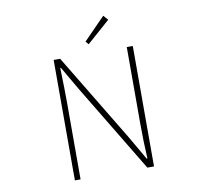

<svg xmlns="http://www.w3.org/2000/svg" viewBox="-97 -1036 1193 1139"><g transform="rotate(-10 500.0 -466.5)"><path d="M262.7 0V-725.6H301.8L621.1 -197.3L704.1 -53.7H709Q703.1 -159.2 703.1 -258.8V-725.6H739.3V0H699.2L379.9 -529.3L296.9 -671.9H293Q296.9 -535.2 296.9 -472.7V0ZM483.4 -781.2 467.8 -799.8 597.7 -932.6 623 -904.3Z"/></g></svg>

Font: GenEi Gothic M ExtraLight
Style: Regular
Weight: 200
Designer: o_tamon (Modified); [Source Han Sans]
Ryoko NISHIZUKA  (kana & ideographs); Paul D. Hunt (Latin, Greek & Cyrillic); Wenl
Version: Version 1.1a;Original Version 1.004